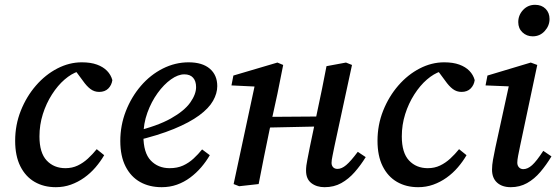

<svg xmlns="http://www.w3.org/2000/svg" viewBox="-20 -765 2319 798"><path d="M212 13Q162 13 124 -9Q86 -31 64.5 -74Q43 -117 43 -180Q43 -246 66.5 -305Q90 -364 129.5 -409.5Q169 -455 218.5 -480.5Q268 -506 320 -506Q357 -506 383 -496.5Q409 -487 425 -470.5Q441 -454 447 -432Q444 -411 430 -397Q416 -383 392 -383Q372 -383 356 -395Q340 -407 324 -430L284 -484H337V-468H305Q277 -459 248.5 -434.5Q220 -410 196 -372.5Q172 -335 158 -290.5Q144 -246 144 -198Q144 -130 174 -98Q204 -66 252 -66Q280 -66 303 -77Q326 -88 345.5 -106Q365 -124 382 -145L413 -120Q398 -94 377 -69.5Q356 -45 330 -26.5Q304 -8 274.5 2.5Q245 13 212 13Z M652 13Q601 13 562.5 -8.5Q524 -30 502 -73Q480 -116 480 -179Q480 -244 503 -303Q526 -362 565.5 -408Q605 -454 656.5 -480Q708 -506 764 -506Q821 -506 852 -479.5Q883 -453 883 -407Q883 -377 865.5 -346Q848 -315 808 -285.5Q768 -256 702.5 -229Q637 -202 540 -179L538 -218Q634 -241 690 -272.5Q746 -304 770.5 -338.5Q795 -373 795 -403Q795 -428 782.5 -442Q770 -456 746 -456Q720 -456 690.5 -435Q661 -414 635 -378Q609 -342 592.5 -296.5Q576 -251 576 -201Q576 -130 606.5 -98Q637 -66 685 -66Q717 -66 741 -77Q765 -88 784.5 -106Q804 -124 820 -144L852 -120Q837 -94 816.5 -70Q796 -46 770.5 -27Q745 -8 715.5 2.5Q686 13 652 13Z M974 9 951 0 1044 -434 1067 -404 942 -410 950 -451 1133 -505 1157 -495 1133 -375 1100 -224Q1088 -168 1077 -112Q1066 -56 1055 0ZM1056 -234V-279L1337 -281V-240ZM1329 13Q1296 13 1274 -4Q1252 -21 1252 -56Q1252 -76 1257.5 -101.5Q1263 -127 1268 -155L1299 -303Q1309 -349 1318.5 -396Q1328 -443 1337 -490L1418 -505L1443 -495L1370 -157Q1366 -136 1362 -117.5Q1358 -99 1358 -88Q1358 -77 1364.5 -70Q1371 -63 1383 -63Q1400 -63 1419 -79Q1438 -95 1467 -134L1500 -112Q1479 -78 1454 -49.5Q1429 -21 1398.5 -4Q1368 13 1329 13Z M1718 13Q1668 13 1630 -9Q1592 -31 1570.5 -74Q1549 -117 1549 -180Q1549 -246 1572.5 -305Q1596 -364 1635.5 -409.5Q1675 -455 1724.5 -480.5Q1774 -506 1826 -506Q1863 -506 1889 -496.5Q1915 -487 1931 -470.5Q1947 -454 1953 -432Q1950 -411 1936 -397Q1922 -383 1898 -383Q1878 -383 1862 -395Q1846 -407 1830 -430L1790 -484H1843V-468H1811Q1783 -459 1754.5 -434.5Q1726 -410 1702 -372.5Q1678 -335 1664 -290.5Q1650 -246 1650 -198Q1650 -130 1680 -98Q1710 -66 1758 -66Q1786 -66 1809 -77Q1832 -88 1851.5 -106Q1871 -124 1888 -145L1919 -120Q1904 -94 1883 -69.5Q1862 -45 1836 -26.5Q1810 -8 1780.5 2.5Q1751 13 1718 13Z M2025 -60Q2025 -79 2029 -101Q2033 -123 2039 -152L2101 -436L2121 -405L1998 -410L2006 -451L2186 -505L2213 -495L2142 -160Q2137 -136 2133.5 -118Q2130 -100 2130 -89Q2130 -77 2137 -69.5Q2144 -62 2155 -62Q2173 -62 2191.5 -78.5Q2210 -95 2238 -138L2272 -115Q2251 -80 2226 -50.5Q2201 -21 2170.5 -4Q2140 13 2103 13Q2067 13 2046 -6Q2025 -25 2025 -60ZM2194 -614Q2169 -614 2151.5 -630.5Q2134 -647 2134 -673Q2134 -702 2154 -723.5Q2174 -745 2204 -745Q2231 -745 2247.5 -728.5Q2264 -712 2264 -686Q2264 -658 2244 -636Q2224 -614 2194 -614Z"/></svg>

Font: Source Serif 4 Medium
Style: Italic
Weight: 500
Italic angle: -12°
Designer: Frank Grießhammer
Foundry: Adobe Systems Incorporated
Version: Version 4.004;hotconv 1.0.116;makeotfexe 2.5.65601